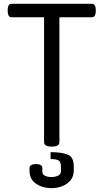

<svg xmlns="http://www.w3.org/2000/svg" viewBox="-20 -760 540 1002"><path d="M40 -740H460Q480 -740 480 -705Q480 -670 460 -670H290V-18Q290 5 250 5Q210 5 210 -18V-670H40Q20 -670 20 -705Q20 -740 40 -740ZM201 135Q201 151 215.5 157.5Q230 164 249 164Q267 164 282.5 157Q298 150 298 134V109Q298 85 286 77.5Q274 70 244 70V34Q300 34 332.5 46.5Q365 59 365 108V130Q365 160 348.5 180.5Q332 201 305 211.5Q278 222 248 222Q203 222 168.5 199Q134 176 134 130V117Q134 106 144 101Q154 96 167 96Q182 96 191.5 101Q201 106 201 117Z"/></svg>

Font: Offside
Style: Regular
Weight: 400
Designer: Eduardo Rodriguez Tunni
Foundry: Eduardo Rodriguez Tunni
Version: Version 1.002; ttfautohint (v1.8.4.7-5d5b);gftools[0.9.23]